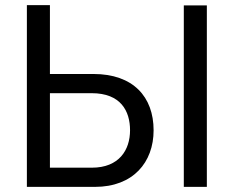

<svg xmlns="http://www.w3.org/2000/svg" viewBox="-20 -730 913 750"><path d="M85 0H351C500 0 580 -96 580 -221C580 -352 500 -441 345 -441H175V-710H85ZM698 0H788V-709H698ZM175 -75V-366H338C452 -366 488 -296 488 -221C488 -144 445 -75 339 -75Z"/></svg>

Font: FIGSv2-sans-serif Medium
Style: Regular
Weight: 500
Designer: Matt McInerney, Pablo Impallari, Rodrigo Fuenzalida,Mirko Velimirovic
Foundry: Matt McInerney, Pablo Impallari, Rodrigo Fuenzalida
Version: Version 4.021;hotconv 1.0.109;makeotfexe 2.5.65596